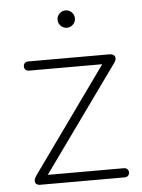

<svg xmlns="http://www.w3.org/2000/svg" viewBox="-50 -710 554 750"><g transform="rotate(-5 227.0 -335.0)"><path d="M66 -38 369 -461V-448H73Q64 -448 59 -453Q54 -458 54 -466Q54 -474 59 -479Q64 -484 73 -484H390Q402 -484 408 -479Q414 -474 413.5 -465.5Q413 -457 406 -448L100 -22V-36H408Q417 -36 422 -31Q427 -26 427 -18Q427 -10 422 -5Q417 0 408 0H77Q67 0 61.5 -5.5Q56 -11 57.5 -19.5Q59 -28 66 -38ZM201 -636Q201 -650 211 -660Q221 -670 235 -670Q249 -670 259 -660Q269 -650 269 -636Q269 -622 259 -612Q249 -602 235 -602Q221 -602 211 -612Q201 -622 201 -636Z"/></g></svg>

Font: SN Pro Thin
Style: Regular
Weight: 200
Designer: Tobias Whetton
Foundry: Supernotes
Version: Version 1.003;Glyphs 3.3 (3324)